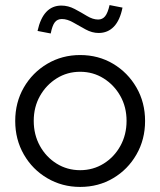

<svg xmlns="http://www.w3.org/2000/svg" viewBox="-20 -727 632 757"><path d="M296 10Q225 10 166.5 -24.4Q107.9 -58.7 74 -117.9Q40 -177 40 -250Q40 -323.1 73.9 -382Q107.9 -440.9 166.4 -475.5Q224.9 -510 295.9 -510Q368 -510 426 -475.5Q484 -440.9 518 -382Q552 -323.1 552 -250Q552 -177 518 -117.9Q484.1 -58.7 426.1 -24.4Q368.1 10 296 10ZM296 -56Q347 -56 388.7 -81.9Q430.4 -107.8 454.7 -151.9Q479 -195.9 479 -250.5Q479 -305 454.5 -348.5Q430 -392 388.5 -418Q347.1 -444 296 -444Q245 -444 203.5 -418Q162 -392 137.5 -348.5Q113 -305 113 -250.5Q113 -195.9 137.3 -151.9Q161.6 -107.8 203.3 -81.9Q245 -56 296 -56ZM180 -595 128 -605Q150 -705 222 -705Q249 -705 274.5 -691.5Q300 -678 323 -664Q346 -650 367 -650Q384 -650 394.5 -663Q405 -676 412 -707L463 -697Q453 -647 429 -622Q405 -597 369 -597Q343 -597 317.5 -611Q292 -625 268.5 -638.5Q245 -652 224 -652Q206 -652 196 -639Q186 -626 180 -595Z"/></svg>

Font: Red Hat Display
Style: Regular
Weight: 300
Designer: Pentagram, MCKL
Foundry: Pentagram, MCKL
Version: Version 1.023